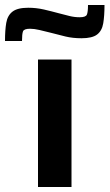

<svg xmlns="http://www.w3.org/2000/svg" viewBox="-67 -748 438 768"><path d="M85 0V-510H219V0ZM-47 -584Q-47 -627 -42 -656.5Q-37 -686 -17 -701.5Q3 -717 46 -717Q78 -717 108.5 -710Q139 -703 168 -695Q191 -689 211 -684Q231 -679 252 -679Q276 -679 280.5 -689.5Q285 -700 285 -728H351Q351 -685 346 -655Q341 -625 321.5 -610Q302 -595 259 -595Q224 -595 195 -602Q166 -609 136 -617Q112 -623 91 -628Q70 -633 53 -633Q29 -633 25 -622.5Q21 -612 21 -584Z"/></svg>

Font: Saira Expanded SemiBold
Style: Regular
Weight: 600
Width: 7
Designer: Hector Gatti with collaboration of the Omnibus-Type team
Foundry: Omnibus-Type
Version: Version 1.100; ttfautohint (v1.8.3)